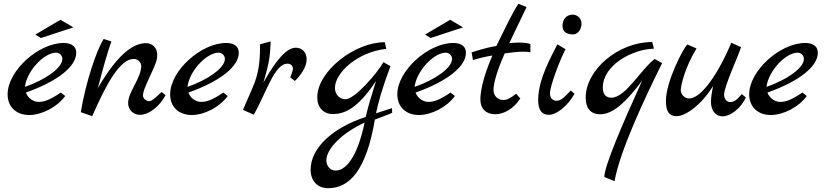

<svg xmlns="http://www.w3.org/2000/svg" viewBox="-20 -605 4332 1010"><path d="M300 -118C237 -76 210 -69 183 -69C158 -69 128 -86 116 -118C285 -178 381 -256 381 -327C381 -372 339 -379 315 -379C182 -379 20 -232 20 -109C20 -43 65 0 134 0C201 0 282 -43 323 -100ZM111 -148C122 -234 213 -328 275 -328C293 -328 308 -313 308 -295C308 -247 216 -184 111 -148ZM366 -461 298 -501 166 -423 195 -405Z M830 -121C810 -103 782 -73 765 -73C747 -73 732 -88 732 -103C732 -117 738 -139 773 -213C804 -279 807 -292 807 -318C807 -352 782 -378 749 -378C687 -378 606 -332 495 -142C515 -222 549 -343 566 -387L525 -400C488 -340 432 -177 405 -15L465 6C539 -162 610 -295 684 -295C705 -295 723 -277 723 -258C723 -195 654 -121 654 -63C654 -28 681 -1 716 -1C765 -1 822 -48 851 -105Z M1155 -118C1092 -76 1065 -69 1038 -69C1013 -69 983 -86 971 -118C1140 -178 1236 -256 1236 -327C1236 -372 1194 -379 1170 -379C1037 -379 875 -232 875 -109C875 -43 920 0 989 0C1056 0 1137 -43 1178 -100ZM966 -148C977 -234 1068 -328 1130 -328C1148 -328 1163 -313 1163 -295C1163 -247 1071 -184 966 -148Z M1536 -354C1491 -354 1435 -296 1366 -171C1398 -283 1400 -305 1404 -387L1348 -372C1348 -303 1345 -243 1321 -174C1313 -152 1258 -27 1258 -27L1315 -2C1380 -114 1423 -270 1492 -270C1509 -270 1521 -260 1521 -243C1521 -237 1512 -209 1507 -198L1531 -179C1566 -213 1593 -255 1593 -293C1593 -329 1570 -354 1536 -354Z M2042 -36 1958 -9C1969 -63 1991 -143 2034 -257L1997 -278C1966 -222 1847 -83 1797 -83C1766 -83 1742 -108 1742 -143C1742 -219 1856 -331 2012 -348L2004 -383C1845 -383 1649 -230 1649 -93C1649 -39 1682 -5 1731 -5C1788 -5 1860 -30 1958 -179C1928 -84 1916 -42 1904 10C1731 67 1614 172 1614 288C1614 345 1649 385 1706 385C1820 385 1907 289 1952 24C2013 1 2030 -5 2043 -12ZM1898 40C1857 234 1794 292 1746 292C1718 292 1697 270 1697 238C1697 177 1781 93 1898 40Z M2350 -118C2287 -76 2260 -69 2233 -69C2208 -69 2178 -86 2166 -118C2335 -178 2431 -256 2431 -327C2431 -372 2389 -379 2365 -379C2232 -379 2070 -232 2070 -109C2070 -43 2115 0 2184 0C2251 0 2332 -43 2373 -100ZM2161 -148C2172 -234 2263 -328 2325 -328C2343 -328 2358 -313 2358 -295C2358 -247 2266 -184 2161 -148ZM2416 -461 2348 -501 2216 -423 2245 -405Z M2695 -112C2669 -91 2647 -79 2629 -79C2597 -79 2576 -102 2576 -132C2576 -166 2594 -232 2635 -324C2665 -328 2698 -333 2728 -333C2743 -333 2756 -333 2770 -330V-373C2761 -378 2735 -381 2707 -381C2690 -381 2674 -379 2659 -378C2716 -499 2727 -518 2750 -568L2707 -585C2676 -541 2626 -432 2591 -363C2527 -353 2442 -324 2461 -328L2468 -289C2494 -297 2527 -306 2570 -313C2512 -177 2507 -109 2507 -81C2507 -33 2537 -4 2585 -4C2632 -4 2683 -34 2717 -87Z M2995 -424C3023 -424 3039 -456 3039 -480C3039 -511 3015 -528 2992 -528C2958 -528 2939 -501 2939 -469C2939 -439 2959 -424 2995 -424ZM2982 -129C2940 -82 2924 -75 2907 -75C2889 -75 2873 -88 2873 -114C2873 -154 2930 -301 2955 -346L2912 -372C2884 -314 2811 -192 2811 -79C2811 -27 2829 -1 2867 -1C2910 -1 2970 -52 3002 -112Z M3213 348C3238 197 3369 -84 3463 -273L3424 -295C3351 -240 3271 -91 3196 -91C3180 -91 3151 -97 3151 -144C3151 -262 3305 -346 3420 -349L3411 -384C3232 -384 3061 -238 3061 -91C3061 -36 3087 -4 3136 -4C3186 -4 3248 -33 3358 -181C3250 57 3159 270 3159 326Z M3882 -110C3864 -90 3848 -68 3822 -68C3803 -68 3789 -84 3789 -108C3789 -150 3866 -315 3878 -357L3827 -380C3738 -171 3654 -87 3606 -87C3582 -87 3561 -107 3561 -131C3561 -153 3582 -249 3644 -350L3596 -371C3576 -355 3483 -177 3483 -74C3483 -17 3501 6 3539 6C3585 6 3665 -48 3731 -152C3723 -114 3720 -86 3720 -69C3720 -23 3744 7 3782 7C3821 7 3879 -35 3903 -93Z M4201 -118C4138 -76 4111 -69 4084 -69C4059 -69 4029 -86 4017 -118C4186 -178 4282 -256 4282 -327C4282 -372 4240 -379 4216 -379C4083 -379 3921 -232 3921 -109C3921 -43 3966 0 4035 0C4102 0 4183 -43 4224 -100ZM4012 -148C4023 -234 4114 -328 4176 -328C4194 -328 4209 -313 4209 -295C4209 -247 4117 -184 4012 -148Z"/></svg>

Font: Marck Script
Style: Regular
Weight: 400
Designer: Denis Masharov, Marck Fogel
Foundry: Denis Masharov
Version: Version 1.002